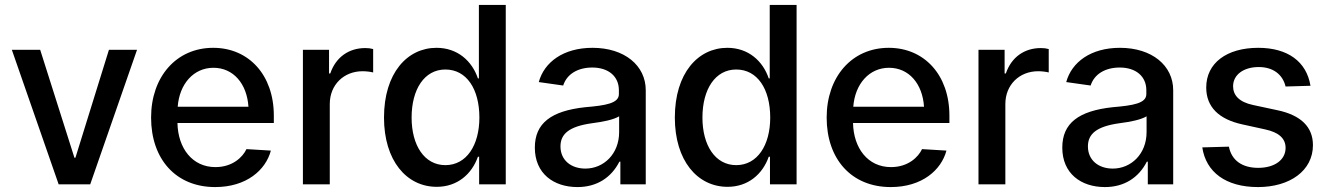

<svg xmlns="http://www.w3.org/2000/svg" viewBox="-20 -748 5392 779"><path d="M536 -546H422L286 -108H282L143 -546H28L218 0H346Z M853 11C980 11 1058 -58 1079 -137L980 -143C965 -111 924 -70 854 -70C760 -70 702 -147 700 -249H1091V-279C1091 -444 989 -554 845 -554C695 -554 593 -436 593 -271C593 -103 693 11 853 11ZM701 -315C708 -408 766 -473 846 -473C927 -473 982 -408 988 -315Z M1209 0H1318V-326C1318 -404 1375 -459 1451 -459C1465 -459 1483 -457 1494 -454V-549C1483 -552 1474 -553 1462 -553C1396 -553 1343 -517 1320 -450H1315V-546H1209Z M1752 10C1835 10 1894 -41 1919 -112H1924V0H2032V-728H1923V-430H1919C1895 -501 1836 -554 1751 -554C1632 -554 1538 -451 1538 -271C1538 -97 1629 10 1752 10ZM1650 -271C1650 -386 1702 -466 1787 -466C1873 -466 1925 -387 1925 -271C1925 -159 1873 -78 1787 -78C1702 -78 1650 -158 1650 -271Z M2323 11C2401 11 2460 -27 2493 -92H2497V0H2600V-382C2600 -482 2514 -554 2384 -554C2266 -554 2188 -496 2166 -415L2265 -401C2280 -448 2325 -474 2383 -474C2449 -474 2491 -438 2491 -382V-366C2491 -329 2438 -320 2354 -313C2216 -298 2150 -248 2150 -149C2150 -44 2226 11 2323 11ZM2254 -154C2254 -204 2288 -235 2382 -248C2428 -254 2468 -262 2492 -276V-212C2492 -123 2429 -64 2355 -64C2297 -64 2254 -98 2254 -154Z M2932 10C3015 10 3074 -41 3099 -112H3104V0H3212V-728H3103V-430H3099C3075 -501 3016 -554 2931 -554C2812 -554 2718 -451 2718 -271C2718 -97 2809 10 2932 10ZM2830 -271C2830 -386 2882 -466 2967 -466C3053 -466 3105 -387 3105 -271C3105 -159 3053 -78 2967 -78C2882 -78 2830 -158 2830 -271Z M3594 11C3721 11 3799 -58 3820 -137L3721 -143C3706 -111 3665 -70 3595 -70C3501 -70 3443 -147 3441 -249H3832V-279C3832 -444 3730 -554 3586 -554C3436 -554 3334 -436 3334 -271C3334 -103 3434 11 3594 11ZM3442 -315C3449 -408 3507 -473 3587 -473C3668 -473 3723 -408 3729 -315Z M3950 0H4059V-326C4059 -404 4116 -459 4192 -459C4206 -459 4224 -457 4235 -454V-549C4224 -552 4215 -553 4203 -553C4137 -553 4084 -517 4061 -450H4056V-546H3950Z M4463 11C4541 11 4600 -27 4633 -92H4637V0H4740V-382C4740 -482 4654 -554 4524 -554C4406 -554 4328 -496 4306 -415L4405 -401C4420 -448 4465 -474 4523 -474C4589 -474 4631 -438 4631 -382V-366C4631 -329 4578 -320 4494 -313C4356 -298 4290 -248 4290 -149C4290 -44 4366 11 4463 11ZM4394 -154C4394 -204 4428 -235 4522 -248C4568 -254 4608 -262 4632 -276V-212C4632 -123 4569 -64 4495 -64C4437 -64 4394 -98 4394 -154Z M5196 -397 5297 -400C5281 -498 5205 -554 5085 -554C4957 -554 4874 -492 4874 -393C4874 -315 4924 -264 5022 -243L5113 -223C5169 -211 5196 -186 5196 -148C5196 -99 5151 -67 5085 -67C5020 -67 4977 -97 4966 -153L4858 -150C4873 -50 4953 11 5084 11C5214 11 5307 -56 5307 -159C5307 -233 5258 -281 5162 -301L5064 -322C5007 -334 4983 -362 4983 -398C4983 -445 5026 -476 5087 -476C5144 -476 5184 -447 5196 -397Z"/></svg>

Font: Wafeq Medium
Style: Regular
Weight: 500
Designer: Rasmus Andersson & Azza Alameddine
Foundry: Google & TypeTogether
Version: Version 3.000;January 28, 2025;FontCreator 15.0.0.3014 64-bi